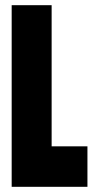

<svg xmlns="http://www.w3.org/2000/svg" viewBox="-20 -720 366 740"><path d="M25 0V-700H179V-156H317V0Z"/></svg>

Font: Georama ExtraCondensed ExtraBold
Style: Regular
Weight: 800
Width: 2
Designer: Jean-Baptiste Levee
Foundry: Production Type
Version: Version 1.000